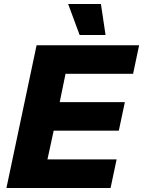

<svg xmlns="http://www.w3.org/2000/svg" viewBox="-20 -935 712 955"><path d="M376 -761H505L482 -915H319ZM12 0H530L560 -142H216L247 -285H571L601 -427H277L306 -568H642L672 -710H162Z"/></svg>

Font: Geist ExtraBold
Style: Italic
Weight: 800
Italic angle: -12°
Designer: Basement.studio, Andrés Briganti, Mateo Zaragoza
Foundry: Basement.studio, Vercel, Andrés Briganti, Guido Ferreyra, Mateo Zaragoza
Version: Version 1.500